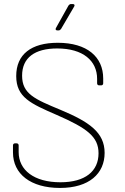

<svg xmlns="http://www.w3.org/2000/svg" viewBox="-20 -919 617 947"><path d="M263 -769H269C274 -769 278 -772 281 -776L346 -887C350 -894 347 -899 339 -899H330C325 -899 321 -896 318 -892L256 -781C252 -774 255 -769 263 -769ZM276 8C420 8 496 -63 496 -165C496 -266 420 -318 279 -377C151 -430 89 -456 89 -546C89 -634 151 -680 262 -680C390 -680 459 -619 459 -530V-508C459 -502 463 -498 469 -498H479C485 -498 489 -502 489 -508V-532C489 -638 410 -708 265 -708C134 -708 60 -651 60 -544C60 -439 131 -408 260 -352C409 -287 466 -245 466 -163C466 -75 401 -20 278 -20C148 -20 72 -80 72 -169V-202C72 -208 68 -212 62 -212H54C48 -212 44 -208 44 -202V-167C44 -61 131 8 276 8Z"/></svg>

Font: Barlow Thin
Style: Regular
Weight: 250
Designer: Jeremy Tribby
Foundry: Tribby Type
Version: Version 1.422;hotconv 1.0.109;makeotfexe 2.5.65596